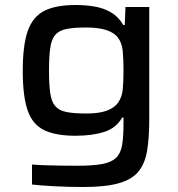

<svg xmlns="http://www.w3.org/2000/svg" viewBox="-20 -538 713 768"><path d="M313 210Q256 210 198 207Q140 204 108 200V120Q129 122 160.5 123Q192 124 226 124.5Q260 125 288 125Q352 125 389 118Q426 111 444.5 93Q463 75 468.5 42Q474 9 474 -42V-68H469Q444 -25 396 -10Q348 5 282 5Q203 5 156.5 -17.5Q110 -40 90.5 -96.5Q71 -153 71 -254Q71 -357 91 -414Q111 -471 157 -494.5Q203 -518 283 -518Q321 -518 357.5 -512Q394 -506 424 -488.5Q454 -471 473 -438H479L482 -510H577V-60Q577 13 568.5 64.5Q560 116 534 148Q508 180 455 195Q402 210 313 210ZM325 -84Q376 -84 406.5 -95Q437 -106 452 -127Q468 -149 471 -180.5Q474 -212 474 -256Q474 -301 471 -333.5Q468 -366 452 -387Q422 -428 325 -428Q275 -428 245.5 -422Q216 -416 201 -398.5Q186 -381 181 -346.5Q176 -312 176 -256Q176 -199 181 -165Q186 -131 201 -113.5Q216 -96 245.5 -90Q275 -84 325 -84Z"/></svg>

Font: Saira Expanded Medium
Style: Regular
Weight: 500
Width: 7
Designer: Hector Gatti with collaboration of the Omnibus-Type team
Foundry: Omnibus-Type
Version: Version 1.100; ttfautohint (v1.8.3)